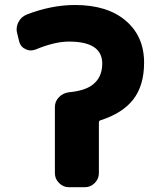

<svg xmlns="http://www.w3.org/2000/svg" viewBox="-20 -785 648 784"><path d="M286.1 -764.6Q418 -764.6 493.2 -700.7Q568.4 -636.7 568.4 -529.3Q568.4 -435.5 523.4 -377.9Q479.5 -322.3 390.6 -293.9Q383.8 -292 383.8 -285.2V-78.1Q383.8 -54.7 366.7 -37.6Q349.6 -20.5 326.2 -20.5H261.7Q238.3 -20.5 221.2 -37.6Q204.1 -54.7 204.1 -78.1V-347.7Q204.1 -371.1 220.7 -388.2Q237.3 -405.3 261.7 -408.2Q322.3 -414.1 353.5 -435.5Q397.5 -465.8 397.5 -525.4Q397.5 -615.2 261.7 -615.2Q203.1 -615.2 126 -583Q115.2 -579.1 105.5 -579.1Q94.7 -579.1 85 -584Q64.5 -592.8 58.6 -614.3L50.8 -646.5Q47.9 -655.3 47.9 -664.1Q47.9 -679.7 54.7 -693.4Q65.4 -715.8 88.9 -725.6Q190.4 -764.6 286.1 -764.6Z"/></svg>

Font: Gen Jyuu Gothic Heavy
Style: Bold
Weight: 900
Designer: [Source Han Sans]
Ryoko NISHIZUKA  (kana & ideographs); Paul D. Hunt (Latin, Greek & Cyrillic); Wenlong ZHANG  (bopomofo
Version: Version 1.002.20150607